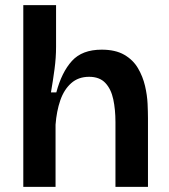

<svg xmlns="http://www.w3.org/2000/svg" viewBox="-20 -730 661 750"><path d="M71 0V-710H199V-547Q199 -505 193 -460Q187 -415 179 -369H200Q221 -448 261 -492Q301 -536 377 -536Q431 -536 465.5 -516Q500 -496 519 -463.5Q538 -431 546.5 -394.5Q555 -358 556.5 -324.5Q558 -291 558 -269V0H431V-253Q431 -302 422.5 -342Q414 -382 391.5 -406Q369 -430 328 -430Q286 -430 258 -405Q230 -380 215.5 -338Q201 -296 197 -243V0Z"/></svg>

Font: Bricolage Grotesque 10pt SemiBold
Style: Regular
Weight: 600
Designer: Mathieu Triay
Foundry: Atelier Triay
Version: Version 1.000; ttfautohint (v1.8.4.7-5d5b);gftools[0.9.29]